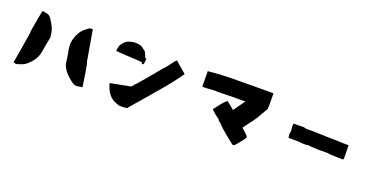

<svg xmlns="http://www.w3.org/2000/svg" viewBox="-25 -1375 4049 2076"><g transform="rotate(20 2000.0 -336.5)"><path d="M152 -31Q143 -27 133 -31Q123 -35 110 -37Q126 -129 141 -219Q156 -309 170 -397Q168 -397 170 -416.5Q172 -436 177.5 -467Q183 -498 189 -532.5Q195 -567 201 -597.5Q207 -628 211 -647.5Q215 -667 215 -667Q230 -664 234.5 -662.5Q239 -661 254 -659Q296 -657 322 -616Q347 -579 366.5 -538Q386 -497 390 -442Q392 -434 391.5 -424Q391 -414 388 -403Q380 -369 374 -332.5Q368 -296 362 -261Q353 -200 326.5 -159Q300 -118 265 -87Q238 -62 209.5 -51Q181 -40 152 -31ZM646 -229Q642 -264 635.5 -300.5Q629 -337 623 -372Q612 -433 624 -480Q636 -527 659 -568Q677 -600 701 -620Q725 -640 750 -659Q758 -665 769 -665Q780 -665 793 -667Q809 -575 824.5 -485.5Q840 -396 855 -307Q858 -308 862 -289Q866 -270 871.5 -239.5Q877 -209 882.5 -174Q888 -139 892.5 -108Q897 -77 900 -57.5Q903 -38 903 -38Q887 -36 882 -36Q877 -36 862 -32Q820 -20 781 -50Q745 -76 712 -109Q679 -142 656 -191Q648 -208 646 -229Z M1124 -599Q1125 -601 1126 -603Q1127 -605 1128 -606Q1133 -614 1138 -619Q1161 -655 1195.5 -669.5Q1230 -684 1270 -686Q1288 -687 1305.5 -685Q1323 -683 1340 -678Q1342 -678 1346 -676Q1360 -666 1373.5 -656.5Q1387 -647 1400 -636Q1404 -633 1406.5 -627.5Q1409 -622 1411 -617Q1417 -604 1423 -590Q1429 -576 1436 -562Q1438 -564 1445 -568Q1445 -564 1446 -561Q1447 -558 1446 -556Q1445 -545 1443.5 -533.5Q1442 -522 1441 -511Q1440 -506 1438.5 -501.5Q1437 -497 1430 -495Q1417 -494 1415 -508Q1414 -509 1414 -510Q1414 -511 1412 -513Q1399 -514 1385.5 -515Q1372 -516 1358 -517Q1306 -520 1254 -522.5Q1202 -525 1150 -529Q1147 -529 1144 -530Q1141 -531 1139 -531H1116Q1115 -532 1113 -534.5Q1111 -537 1111 -540Q1112 -548 1113.5 -556Q1115 -564 1116 -571Q1118 -578 1120 -585Q1122 -592 1124 -599ZM1879 -531Q1823 -451 1749 -361.5Q1675 -272 1596.5 -182Q1518 -92 1448 -10L1442 -3V-1Q1441 0 1439 2.5Q1437 5 1433 7V8Q1433 7 1432 7V8Q1421 10 1409.5 11Q1398 12 1387 13H1346Q1342 13 1339.5 12Q1337 11 1334 10Q1329 8 1323.5 6Q1318 4 1313 2Q1255 -17 1221.5 -58.5Q1188 -100 1170 -155Q1168 -161 1166.5 -167.5Q1165 -174 1163 -181L1394 -226Q1394 -226 1394 -225.5Q1394 -225 1395 -225Q1403 -235 1410.5 -244Q1418 -253 1425 -260Q1457 -293 1481.5 -323.5Q1506 -354 1530 -380Q1530 -380 1546.5 -400Q1563 -420 1590 -452.5Q1617 -485 1648 -523Q1656 -533 1664.5 -540.5Q1673 -548 1680 -557Q1705 -590 1717 -606Q1729 -622 1734 -628.5Q1739 -635 1742 -639Q1745 -643 1753 -650.5Q1761 -658 1764 -661Q1779 -646 1804.5 -624Q1830 -602 1855 -581.5Q1880 -561 1892 -549Q1890 -546 1887.5 -543Q1885 -540 1879 -531Z M2148 -487Q2143 -486 2131.5 -487.5Q2120 -489 2116 -490Q2118 -512 2117.5 -547Q2117 -582 2116.5 -615Q2116 -648 2116 -665Q2121 -666 2125 -666Q2129 -666 2139 -667Q2241 -678 2361.5 -680.5Q2482 -683 2605.5 -682.5Q2729 -682 2841 -683H2866Q2866 -652 2866.5 -623.5Q2867 -595 2867 -567Q2867 -554 2866.5 -541.5Q2866 -529 2866 -515Q2866 -513 2865.5 -511.5Q2865 -510 2865 -508L2867 -507Q2848 -473 2828 -439Q2808 -405 2789 -372Q2770 -344 2755 -323Q2740 -302 2739 -303L2678 -219Q2692 -207 2705 -195Q2718 -183 2731 -171Q2754 -151 2755 -139.5Q2756 -128 2739 -106Q2723 -86 2706.5 -65.5Q2690 -45 2673 -25Q2660 -9 2650 -8Q2640 -7 2623 -21Q2574 -61 2526 -99.5Q2478 -138 2435 -185Q2428 -190 2421.5 -195.5Q2415 -201 2407 -206Q2407 -208 2408 -209Q2409 -210 2410 -211Q2397 -223 2381.5 -233.5Q2366 -244 2352 -256Q2342 -266 2331.5 -275Q2321 -284 2308 -297Q2336 -334 2363.5 -369.5Q2391 -405 2426 -436Q2449 -418 2471.5 -400.5Q2494 -383 2516 -364Q2538 -395 2560 -426Q2582 -457 2604 -487Q2606 -489 2608 -491.5Q2610 -494 2611 -496Q2580 -496 2551 -495.5Q2522 -495 2495 -496Q2495 -496 2468 -495.5Q2441 -495 2397.5 -494Q2354 -493 2303 -492Q2290 -491 2278 -492.5Q2266 -494 2254 -493Q2212 -491 2191.5 -489.5Q2171 -488 2162.5 -487.5Q2154 -487 2148 -487Z M3180 -305Q3179 -316 3177 -326Q3175 -336 3183 -345Q3185 -347 3182.5 -349.5Q3180 -352 3181 -354Q3181 -359 3182.5 -364Q3184 -369 3185 -375Q3178 -392 3179 -411Q3180 -430 3181 -450H3216Q3245 -449 3273 -451.5Q3301 -454 3327 -444Q3330 -443 3336 -443Q3356 -443 3375.5 -443.5Q3395 -444 3414 -444Q3438 -443 3462.5 -442Q3487 -441 3510 -441Q3552 -439 3594 -438Q3636 -437 3677 -437Q3709 -436 3748.5 -434Q3788 -432 3821 -433Q3821 -433 3821.5 -414Q3822 -395 3822.5 -368Q3823 -341 3823 -315.5Q3823 -290 3822 -276L3818 -268Q3818 -268 3807.5 -268Q3797 -268 3783.5 -268.5Q3770 -269 3759.5 -269Q3749 -269 3749 -269Q3749 -269 3736.5 -269.5Q3724 -270 3707.5 -270.5Q3691 -271 3678 -271.5Q3665 -272 3664 -272Q3663 -272 3653.5 -273.5Q3644 -275 3634.5 -276.5Q3625 -278 3622 -277Q3619 -276 3608.5 -276.5Q3598 -277 3587.5 -277.5Q3577 -278 3572 -277Q3572 -276 3555 -276Q3538 -276 3516 -277Q3494 -278 3477.5 -279Q3461 -280 3461 -280Q3449 -282 3438 -281.5Q3427 -281 3416 -284Q3405 -287 3403 -283.5Q3401 -280 3391 -281Q3378 -281 3366 -280Q3354 -279 3342 -281Q3325 -284 3298.5 -285Q3272 -286 3245 -286Q3218 -286 3199 -286Q3187 -286 3183.5 -289Q3180 -292 3180 -305Z"/></g></svg>

Font: Palette Mosaic
Style: Regular
Weight: 400
Designer: Shibuyafont
Version: Version 1.001